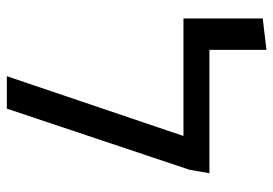

<svg xmlns="http://www.w3.org/2000/svg" viewBox="-139 -661 800 562"><g transform="rotate(90 261.0 -380.0)"><path d="M126 -593H487L477 -535L298 0H203L378 -517H34V-749L126 -760Z"/></g></svg>

Font: Go Noto Current
Style: Regular
Weight: 400
Designer: Monotype Design Team
Foundry: Monotype Imaging Inc.
Version: Version 2.007; ttfautohint (v1.8) -l 8 -r 50 -G 200 -x 14 -D